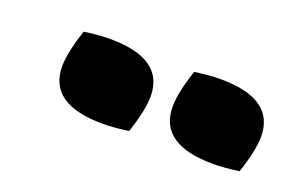

<svg xmlns="http://www.w3.org/2000/svg" viewBox="-37 -912 524 343"><g transform="rotate(20 225.0 -740.5)"><path d="M217 -671Q189 -667 168 -667Q65 -667 65 -739Q65 -765 80 -810Q108 -814 129 -814Q232 -814 232 -742Q232 -716 217 -671ZM427 -671Q399 -667 378 -667Q275 -667 275 -739Q275 -765 290 -810Q318 -814 339 -814Q442 -814 442 -742Q442 -716 427 -671Z"/></g></svg>

Font: MeriendaOneRegular
Style: Regular
Weight: 400
Designer: Eduardo Rodriguez Tunni
Foundry: Eduardo Rodriguez Tunni
Version: Version 1.001